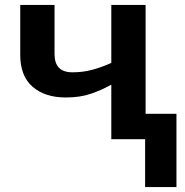

<svg xmlns="http://www.w3.org/2000/svg" viewBox="-20 -564 749 778"><path d="M570 -544H431V-309Q393 -292 355 -281.5Q317 -271 273 -271Q201 -271 201 -345V-544H62V-342Q62 -256 112 -212.5Q162 -169 247 -169Q305 -169 349.5 -184.5Q394 -200 431 -221V0H568V194H695V-103H570Z"/></svg>

Font: Noto Sans UI
Style: Bold
Weight: 700
Designer: Monotype Design Team
Foundry: Monotype Imaging Inc.
Version: Version 1.901